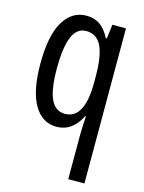

<svg xmlns="http://www.w3.org/2000/svg" viewBox="-118 -618 699 929"><g transform="rotate(15 231.0 -153.5)"><path d="M317 18Q317 1 318 -22Q319 -45 321 -75H317Q274 10 196 10Q123 10 82.5 -60Q42 -130 42 -266Q42 -406 84 -476.5Q126 -547 199 -547Q237 -547 265.5 -528Q294 -509 316 -466H321L330 -537H398V240H317ZM219 -61Q317 -61 317 -245V-270Q317 -377 293 -426Q269 -475 216 -475Q169 -475 147 -421.5Q125 -368 125 -265Q125 -159 148 -110Q171 -61 219 -61Z"/></g></svg>

Font: Noto Sans Gurmukhi ExtraCondensed
Style: Regular
Weight: 400
Width: 2
Designer: Jelle Bosma - Monotype Design Team
Foundry: Monotype Imaging Inc.
Version: Version 2.004; ttfautohint (v1.8.4.7-5d5b)